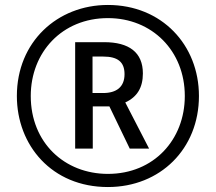

<svg xmlns="http://www.w3.org/2000/svg" viewBox="-20 -744 870 774"><path d="M415 10C626 10 782 -144 782 -357C782 -563 632 -724 415 -724C211 -724 48 -575 48 -357C48 -158 189 10 415 10ZM415 -43C240 -43 104 -169 104 -357C104 -533 230 -671 415 -671C593 -671 725 -539 725 -357C725 -181 600 -43 415 -43ZM283 -145H354V-315H421L503 -145H581L485 -331C533 -353 556 -391 556 -448C556 -533 500 -574 400 -574H283ZM396 -369H353V-516H396C455 -516 482 -494 482 -445C482 -393 449 -369 396 -369Z"/></svg>

Font: Noto Sans Ethiopic ExtCond
Style: Regular
Weight: 400
Width: 2
Designer: Monotype Design Team
Foundry: Monotype Imaging Inc.
Version: Version 2.102